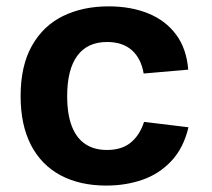

<svg xmlns="http://www.w3.org/2000/svg" viewBox="-20 -566 660 598"><path d="M311.1 12Q228.9 12 168.9 -19.9Q108.9 -51.8 76.5 -114.2Q44.2 -176.6 44.2 -266.6Q44.2 -361.6 79.7 -424Q115.2 -486.5 176.8 -516.3Q238.4 -546.2 318.3 -546.2Q387.6 -546.2 441.7 -524.2Q495.8 -502.3 528.5 -458.2Q561.2 -414 566.2 -349.1L427.4 -337Q419.6 -383.9 390.7 -409.6Q361.8 -435.2 313.6 -435.2Q252.2 -435.2 220.7 -392.3Q189.2 -349.4 189.2 -266.6Q189.2 -210.5 203.6 -173.1Q218 -135.8 245.7 -117.3Q273.4 -98.9 313.2 -98.9Q359.1 -98.9 387.2 -121.9Q415.2 -144.8 428.7 -186.4L567 -169.6Q551.9 -105.5 514 -64.9Q476.1 -24.3 423.9 -6.2Q371.8 12 311.1 12Z"/></svg>

Font: Monaspace Neon Var
Style: Regular
Weight: 400
Designer: Riley Cran and the Lettermatic Team
Version: Version 1.000 (Monaspace Neon Var)